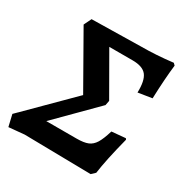

<svg xmlns="http://www.w3.org/2000/svg" viewBox="-155 -781 884 914"><g transform="rotate(30 286.5 -324.5)"><path d="M484 -16 464 3 98 -3 13 5 -2 -59 245 -305 79 -597 99 -638 369 -643Q451 -643 542 -654L552 -644Q543 -569 539 -457L463 -445Q465 -511 443.5 -538.5Q422 -566 366 -566H238L366 -343L361 -317L155 -110H321Q361 -110 383 -119Q405 -128 419.5 -151.5Q434 -175 448 -222L524 -229L528 -223Q494 -91 484 -16Z"/></g></svg>

Font: Alegreya
Style: Bold Italic
Weight: 700
Italic angle: -7°
Designer: Juan Pablo del Peral
Foundry: Huerta Tipografica
Version: Version 2.007; ttfautohint (v1.6)